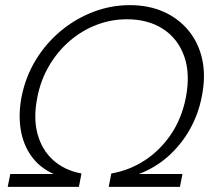

<svg xmlns="http://www.w3.org/2000/svg" viewBox="-20 -727 829 747"><path d="M189 -50Q135 -74 102.5 -119Q70 -164 60.5 -223.5Q51 -283 64 -351Q80 -430 120 -495Q160 -560 217.5 -607.5Q275 -655 343.5 -681Q412 -707 485 -707Q559 -707 617 -681Q675 -655 714 -607.5Q753 -560 767 -495Q781 -430 765 -351Q752 -283 718.5 -223.5Q685 -164 634.5 -119Q584 -74 520 -50H690L680 0H403L413 -52Q483 -64 543 -103Q603 -142 645 -204Q687 -266 703 -347Q721 -440 696.5 -508.5Q672 -577 614 -614.5Q556 -652 474 -652Q412 -652 355 -630Q298 -608 251 -567.5Q204 -527 171 -471Q138 -415 125 -347Q109 -266 126.5 -204Q144 -142 188 -103Q232 -64 297 -52L287 0H10L20 -50Z"/></svg>

Font: Albert Sans Light
Style: Italic
Weight: 300
Italic angle: -11.25°
Designer: Andreas Rasmussen
Foundry: a.Foundry
Version: Version 1.025